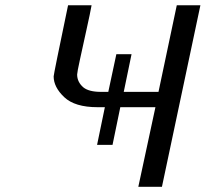

<svg xmlns="http://www.w3.org/2000/svg" viewBox="-20 -714 786 734"><path d="M185.1 -421.9Q185.1 -429.7 240.2 -693.8H330.1Q325.2 -666 311 -602.1Q296.9 -538.1 285.9 -487.5Q274.9 -437 274.9 -429.2Q274.9 -400.4 298.8 -379.9Q319.8 -362.8 366.2 -362.8H394L424.8 -506.8H482.9L453.1 -362.8H585.9L655.8 -693.8H746.1L599.1 0H508.8L574.2 -304.2H439.9L410.2 -160.2H351.1L380.9 -304.2H353Q266.1 -304.2 225.6 -342.5Q185.1 -380.9 185.1 -421.9Z"/></svg>

Font: CMU Sans Serif
Style: Oblique
Weight: 500
Italic angle: -12°
Version: Version 0.7.0